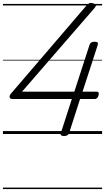

<svg xmlns="http://www.w3.org/2000/svg" viewBox="-20 -912 715 1307"><path d="M416 14Q403 14 396.5 9Q390 4 394 -6L469 -238H64Q50 -238 46 -248.5Q42 -259 54 -274L565 -870Q576 -883 585.5 -889Q595 -895 611 -890Q620 -888 626 -884.5Q632 -881 632.5 -874.5Q633 -868 624 -858L130 -288H486L590 -608Q597 -628 623 -628Q638 -628 643.5 -623Q649 -618 646 -608L542 -288H639Q647 -288 650 -283.5Q653 -279 652 -270Q650 -254 642.5 -246Q635 -238 625 -238H525L450 -5Q443 14 416 14ZM0 365H675V375H0ZM0 -20H675V0H0ZM0 -505H675V-500H0ZM0 -885H675V-875H0Z"/></svg>

Font: Playwrite DK Loopet Guides
Style: Regular
Weight: 400
Designer: Veronika Burian, José Scaglione
Foundry: TypeTogether
Version: Version 1.003